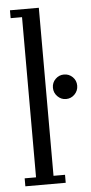

<svg xmlns="http://www.w3.org/2000/svg" viewBox="-54 -782 385 815"><g transform="rotate(-5 138.5 -375.0)"><path d="M20.5 0V-34H69V-716.5H20.5V-750H143.5V-34H192.5V0ZM225 -354Q204 -354 188.8 -369.5Q173.5 -385 173.5 -406.5Q173.5 -428.5 188.8 -443.5Q204 -458.5 225 -458.5Q246.5 -458.5 261.8 -443.5Q277 -428.5 277 -406.5Q277 -385 261.8 -369.5Q246.5 -354 225 -354Z"/></g></svg>

Font: Imbue Thin 10pt
Style: Regular
Weight: 400
Version: Version 1.102